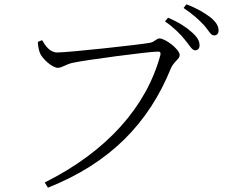

<svg xmlns="http://www.w3.org/2000/svg" viewBox="-20 -826 1040 889"><path d="M187 19 202 43C492 -72 669 -258 771 -509C785 -542 812 -552 812 -571C812 -598 745 -648 719 -648C704 -648 698 -633 675 -628C629 -619 296 -583 245 -583C210 -583 189 -616 175 -640L155 -632C157 -604 161 -590 166 -578C176 -555 221 -512 248 -512C267 -512 287 -529 316 -535C373 -548 670 -587 709 -587C720 -587 726 -586 722 -569C657 -332 477 -126 187 19ZM883 -593C896 -593 904 -601 904 -616C904 -636 894 -654 868 -677C844 -699 808 -723 758 -744L744 -727C787 -697 815 -668 836 -642C857 -617 869 -593 883 -593ZM971 -662C984 -662 992 -670 992 -685C992 -705 981 -724 954 -746C929 -765 894 -787 843 -806L830 -789C875 -759 900 -735 923 -711C946 -686 955 -662 971 -662Z"/></svg>

Font: Source Han Serif CN Light
Style: Regular
Weight: 300
Designer: Ryoko NISHIZUKA 西塚涼子 (kana & ideographs); Frank Grießhammer (Latin, Greek & Cyrillic); Wenlong ZHANG 张文龙 (bopomofo); San
Foundry: Adobe
Version: Version 2.003;hotconv 1.1.1;makeotfexe 2.6.0